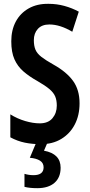

<svg xmlns="http://www.w3.org/2000/svg" viewBox="-20 -744 469 1004"><path d="M396 -204Q396 -141 371 -93Q346 -45 300.5 -17.5Q255 10 194 10Q149 10 110 2Q71 -6 34 -26V-146Q71 -123 112 -111Q153 -99 188 -99Q232 -99 254.5 -126Q277 -153 277 -192Q277 -220 268.5 -240Q260 -260 238 -278.5Q216 -297 176 -320Q133 -344 102.5 -370.5Q72 -397 55.5 -434Q39 -471 39 -528Q39 -587 62.5 -631Q86 -675 130 -700Q174 -725 234 -724Q277 -724 317 -713Q357 -702 392 -683L358 -578Q294 -616 238 -616Q199 -616 178 -593Q157 -570 157 -534Q157 -504 165.5 -484Q174 -464 196.5 -446.5Q219 -429 260 -406Q328 -368 362 -321Q396 -274 396 -204ZM297 133Q297 184 265 212Q233 240 175 240Q135 240 108 233V165Q131 172 155 172Q208 172 208 131Q208 108 189 96Q170 84 136 81L170 0H229L210 44Q297 60 297 133Z"/></svg>

Font: Noto Sans Ethiopic ExtraCondensed SemiBold
Style: Regular
Weight: 600
Width: 2
Designer: Monotype Design Team
Foundry: Monotype Imaging Inc.
Version: Version 2.102; ttfautohint (v1.8.4.7-5d5b)